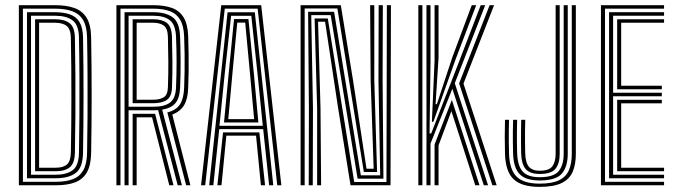

<svg xmlns="http://www.w3.org/2000/svg" viewBox="-20 -716 2611 742"><path d="M52.9 0V-696H192.2Q236.8 -696 267.6 -685Q298.5 -673.9 315 -646.8Q331.5 -619.6 332.2 -570.8Q333.3 -514.7 333.7 -458.7Q334.2 -402.6 334.2 -346.8Q334.2 -291 333.7 -235.7Q333.2 -180.4 332.2 -125.6Q331.5 -76.8 315.6 -49.6Q299.6 -22.3 269.7 -11.1Q239.8 0 196.4 0ZM68.6 -13.5H196.4Q235.2 -13.5 261.7 -23.6Q288.1 -33.8 302 -58.2Q315.8 -82.7 316.5 -125.9Q317.9 -194.9 318.3 -268.5Q318.6 -342.2 318.3 -418.2Q318 -494.3 316.5 -570.4Q315.8 -613.6 301.4 -638.1Q286.9 -662.5 259.6 -672.5Q232.2 -682.5 192.2 -682.5H68.6ZM84.3 -27.2V-668.8H192.2Q226.5 -668.8 250.5 -660.2Q274.5 -651.7 287.4 -630.3Q300.3 -608.9 300.9 -570.4Q301.9 -511 302.4 -454.6Q302.8 -398.2 302.8 -343.6Q302.8 -289 302.3 -234.9Q301.8 -180.8 300.9 -126Q299.9 -68.3 273 -47.8Q246.1 -27.2 196.4 -27.2ZM99.9 -40.8H196.4Q237 -40.8 260.6 -58Q284.3 -75.2 285.2 -126.3Q286.5 -196.6 286.9 -270.6Q287.4 -344.6 287 -420Q286.7 -495.4 285.2 -570Q284.3 -619.7 260.3 -637.5Q236.4 -655.2 192.2 -655.2H99.9ZM115.6 -54.4V-641.6H192.2Q229.2 -641.6 248.9 -626.5Q268.6 -611.4 269.5 -569.5Q271 -498.3 271.4 -422.6Q271.8 -346.9 271.4 -271.9Q271 -196.8 269.5 -126.7Q268.6 -84.7 249.8 -69.6Q231.1 -54.4 196.4 -54.4ZM131.1 -67.9H196.4Q224.8 -67.9 239 -80.8Q253.3 -93.6 253.9 -127.3Q254.9 -179.9 255.4 -233Q255.9 -286 255.9 -340.6Q255.9 -395.2 255.5 -452.1Q255.1 -509 253.9 -569.1Q253.3 -602.8 237.9 -615.5Q222.5 -628.1 192.2 -628.1H131.1Z M429.9 0V-696H572.1Q614.3 -696 643.9 -685.5Q673.6 -675 689.7 -648.6Q705.8 -622.3 707.3 -574.8Q708.5 -540.1 708.9 -507.3Q709.4 -474.5 709 -442.1Q708.7 -409.7 707.3 -376Q705.7 -333.4 691.5 -309.6Q677.3 -285.9 645.9 -273L715.8 0H699.4L626.7 -281.4Q661.5 -290.4 675.8 -313.1Q690.1 -335.9 691.6 -376.4Q693 -410.1 693.4 -442.6Q693.9 -475 693.4 -507.6Q693 -540.2 691.6 -574.4Q690.2 -615.8 676.4 -639.4Q662.6 -663 636.5 -672.8Q610.5 -682.5 572.1 -682.5H445.6V0ZM492.6 0V-276.1H557.7Q563.3 -276.1 568.7 -276.2Q574.1 -276.3 579.4 -276.3L650.5 0H634.2L567.7 -262.6Q565.4 -262.6 563 -262.6Q560.6 -262.6 558.1 -262.6H508.1V0ZM461.3 0V-668.8H572.1Q619.5 -668.8 646.7 -649.7Q673.9 -630.6 676 -573.8Q677.8 -524.7 678 -475.4Q678.2 -426.1 676 -377.1Q674.2 -336.9 657.9 -317.5Q641.7 -298.1 606.7 -292.1L683 0H666.7L591 -290.6Q586.1 -290.1 581 -290Q575.8 -289.9 571.5 -289.9H476.9V0ZM476.9 -303.4H571.5Q615.8 -303.4 637.1 -319.7Q658.5 -336 660.3 -377.5Q662.3 -429 662.4 -475.1Q662.5 -521.2 660.3 -573.2Q658.4 -620.8 636.3 -638Q614.1 -655.2 572.1 -655.2H476.9ZM492.6 -317.1V-641.6H572.1Q605.8 -641.6 624.6 -627.7Q643.4 -613.7 644.6 -572.9Q645.9 -521.6 646.3 -477.7Q646.7 -433.9 644.7 -378Q643.4 -343.1 625.1 -330.1Q606.9 -317.1 571.5 -317.1ZM508.1 -330.6H571.5Q597.2 -330.6 612.6 -340Q628 -349.4 628.9 -378.7Q631 -437.1 630.5 -479.8Q630.1 -522.5 628.9 -572.5Q628.2 -606.3 612.9 -617.2Q597.6 -628.1 572.1 -628.1H508.1Z M757 0 835.1 -696H989.4L1067.3 0H1051.5L975.7 -682.4H848.6L773 0ZM820.1 0 842 -204.4H982.3L1004.4 0H988.3L969.5 -191.7H854.7L835.9 0ZM788.4 0 859.5 -668.7H964.7L1036.1 0H1020.1L997.1 -217H827.3L804.4 0ZM828.1 -229.9H995.6L975.5 -428.4L951.2 -654.9H873.1L848.2 -428.4ZM845.7 -242.8 863.4 -428.4 884.4 -642.2H940.1L961.4 -428.4L978.5 -242.8ZM862.2 -255.7H962.1L946.4 -428.4L927.6 -628.7H896.9L877.9 -428.4Z M1141.7 0V-696H1297.1L1344.7 -403.3L1396.4 -64H1424.1L1412.4 -404.5L1410.4 -696H1426.5V-404.5L1437.2 -51.3H1386.1L1283.8 -683.3H1157.4V0ZM1173.1 0 1173.8 -297.4 1170.7 -670.4H1271.1L1374.5 -38.4H1449.3L1442.6 -404.5L1443.4 -696H1459.5L1458.6 -404.5L1461.8 -25.6H1362L1258 -657.6H1182.8L1189.5 -297.4L1188.7 0ZM1205.6 0V-297.4L1195.7 -644.7H1246.8L1348.9 -12.7H1473.5L1475.1 -696H1490.8L1489.2 0H1334.6L1286.4 -300.1L1236.3 -632H1209.2L1218.6 -297.4L1221 0Z M1628.1 0V-696H1643.7V-473L1640 -200.4H1646.5L1751.7 -471.8L1837.8 -696H1855.2L1737.5 -394.4L1866.2 0H1849.7L1728.2 -373L1643.7 -160.8V0ZM1659.4 0V-157.5L1726.3 -330L1833.1 0H1816.7L1724.4 -286.7L1674.8 -154.1V0ZM1596.7 0V-696H1612.4V0ZM1882.8 0 1754.3 -393.7 1872.2 -696H1889.4L1771.2 -392.9L1899.4 0ZM1649.1 -245.3 1659.4 -481.5V-696H1674.8V-492.3L1663.3 -313.2H1668.2L1727.9 -494.2L1803.2 -696H1820.4L1739.8 -484.4L1654.8 -245.3Z M2065.4 6.2Q1995.7 6.2 1964.6 -23.6Q1933.5 -53.3 1931.6 -121.9Q1930.7 -155.7 1930.7 -187.1Q1930.7 -218.6 1931.6 -253H1947.2Q1946.6 -230.5 1946.3 -209.3Q1946.1 -188.2 1946.3 -166.9Q1946.5 -145.7 1947.2 -122.3Q1949.2 -60.4 1976.5 -33.3Q2003.8 -6.3 2065.4 -6.3Q2114 -6.3 2141 -19.7Q2168 -33 2178.9 -58.9Q2189.7 -84.7 2189.7 -121.9V-696H2205.4V-121.9Q2205.4 -80.9 2193.2 -52.2Q2181 -23.6 2150.6 -8.7Q2120.2 6.2 2065.4 6.2ZM2065.4 -18.6Q2011.3 -18.6 1987.9 -43.3Q1964.5 -68 1962.9 -122.7Q1962.2 -145.9 1962 -166.7Q1961.8 -187.4 1962 -208.4Q1962.3 -229.3 1962.9 -253H1978.5Q1977.9 -228.7 1977.7 -207.7Q1977.4 -186.6 1977.7 -166.3Q1977.9 -146 1978.6 -123.7Q1980.2 -75 2000 -53.1Q2019.7 -31.2 2065.4 -31.2Q2119.9 -31.2 2139.2 -54.7Q2158.4 -78.3 2158.4 -121.9V-696H2174.1V-121.9Q2174.1 -72.3 2151.6 -45.4Q2129 -18.6 2065.4 -18.6ZM2065.4 -43.7Q2028.6 -43.7 2012 -62.3Q1995.4 -80.9 1994 -124.1Q1993.6 -145 1993.5 -167.2Q1993.3 -189.4 1993.6 -211.3Q1993.8 -233.3 1994.2 -253H2009.9Q2009.3 -232.2 2009 -211.6Q2008.8 -190.9 2009 -169.4Q2009.3 -147.8 2009.7 -124Q2010.8 -86.9 2024.1 -71.6Q2037.4 -56.2 2065.4 -56.2Q2101.7 -56.2 2114.5 -73.2Q2127.3 -90.2 2127.3 -121.9V-696H2143V-121.9Q2143 -84.2 2126.9 -64Q2110.8 -43.7 2065.4 -43.7Z M2302.4 0V-696H2546.3V-682.5H2318.1V-13.5H2546.3V0ZM2365.1 -54.4V-330.4H2537.6V-316.7H2380.6V-67.9H2546.3V-54.4ZM2333.8 -27.2V-668.8H2546.3V-655.2H2349.4V-357.6H2537.6V-343.9H2349.4V-40.8H2546.3V-27.2ZM2365.1 -371.1V-641.6H2546.3V-628.1H2380.6V-384.8H2537.6V-371.1Z"/></svg>

Font: Big Shoulders Inline Text SC Thin
Style: Regular
Weight: 100
Designer: Patric King
Foundry: XO Type Co
Version: Version 2.002